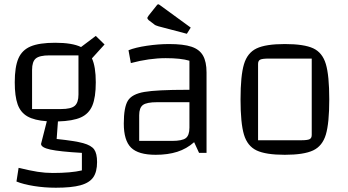

<svg xmlns="http://www.w3.org/2000/svg" viewBox="-20 -715 1626 898"><path d="M434 43Q434 89 416 114.5Q398 140 356.5 151.5Q315 163 241 163Q188 163 138.5 155Q89 147 57 134L67 70Q121 83 156 88.5Q191 94 227 94Q312 94 363 82V0Q259 -6 215.5 -15.5Q172 -25 172 -42L199 -148Q141 -152 108.5 -170.5Q76 -189 62.5 -227Q49 -265 49 -330Q49 -402 66 -441.5Q83 -481 123.5 -498Q164 -515 238 -515Q318 -515 359 -495L428 -547L469 -507L410 -442Q428 -403 428 -330Q428 -260 412 -221.5Q396 -183 358.5 -166Q321 -149 251 -147L245 -65Q331 -56 369 -45.5Q407 -35 420.5 -16Q434 3 434 43ZM130 -205H266Q312 -205 329.5 -220Q347 -235 347 -273V-456H211Q165 -456 147.5 -441.5Q130 -427 130 -388Z M946 -376V0H911L888 -50Q853 -19 809 -5Q765 9 708 9Q627 9 593 -24.5Q559 -58 559 -137Q559 -213 578 -244Q597 -275 655 -285Q713 -295 854 -295H866V-431Q826 -443 755 -443Q678 -443 592 -420L581 -480Q613 -493 667 -501Q721 -509 771 -509Q838 -509 875.5 -496.5Q913 -484 929.5 -455Q946 -426 946 -376ZM866 -118V-237H715Q666 -237 648.5 -224Q631 -211 631 -176V-56H784Q832 -56 849 -69Q866 -82 866 -118ZM721 -592Q706 -596 700 -602L675 -621Q669 -627 669 -631Q669 -633 675 -642L714 -691Q717 -695 720 -695Q723 -695 728 -691L872 -586L854 -557Z M1105 -250Q1105 -361 1121 -414.5Q1137 -468 1180 -488.5Q1223 -509 1312 -509Q1402 -509 1445 -489Q1488 -469 1504 -415.5Q1520 -362 1520 -250Q1520 -139 1504 -85.5Q1488 -32 1444.5 -11.5Q1401 9 1312 9Q1223 9 1180 -11.5Q1137 -32 1121 -85.5Q1105 -139 1105 -250ZM1388 -59Q1418 -59 1428 -64Q1438 -69 1438 -84V-441H1237Q1207 -441 1197 -436Q1187 -431 1187 -416V-59Z"/></svg>

Font: Changa Light
Style: Regular
Weight: 300
Designer: Eduardo Rodriguez Tunni
Foundry: Eduardo Rodriguez Tunni
Version: Version 2.002; ttfautohint (v1.5) -l 8 -r 50 -G 110 -x 14 -H